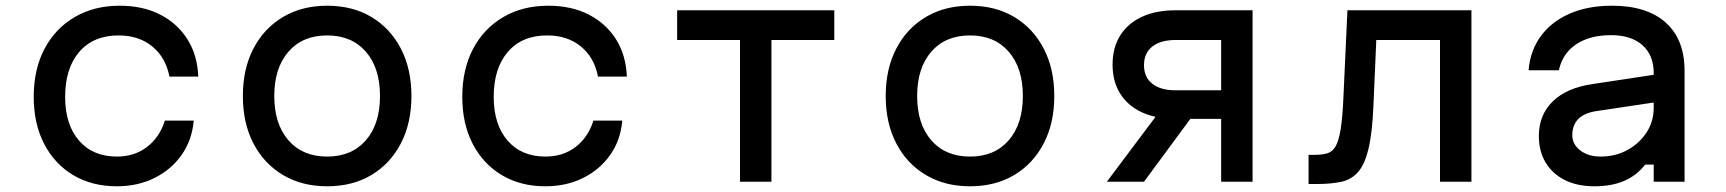

<svg xmlns="http://www.w3.org/2000/svg" viewBox="-20 -636 6040 672"><path d="M389 16Q302 16 236.5 -23Q171 -62 134.5 -132.5Q98 -203 98 -297Q98 -393 135.5 -464.5Q173 -536 241 -576Q309 -616 399 -616Q480 -616 540.5 -585Q601 -554 636 -498.5Q671 -443 674 -368H573Q560 -435 513 -473.5Q466 -512 395 -512Q307 -512 257.5 -454.5Q208 -397 208 -297Q208 -200 256.5 -144Q305 -88 389 -88Q451 -88 495 -122Q539 -156 557 -214H658Q652 -145 615.5 -93.5Q579 -42 520.5 -13Q462 16 389 16Z M1125 16Q1037 16 970.5 -23.5Q904 -63 867 -134Q830 -205 830 -300Q830 -395 867 -466Q904 -537 970.5 -576.5Q1037 -616 1125 -616Q1214 -616 1280 -576.5Q1346 -537 1383 -466Q1420 -395 1420 -300Q1420 -205 1383 -134Q1346 -63 1280 -23.5Q1214 16 1125 16ZM1125 -88Q1211 -88 1260.5 -145Q1310 -202 1310 -300Q1310 -398 1260.5 -455Q1211 -512 1125 -512Q1039 -512 989.5 -455Q940 -398 940 -300Q940 -202 989.5 -145Q1039 -88 1125 -88Z M1889 16Q1802 16 1736.5 -23Q1671 -62 1634.5 -132.5Q1598 -203 1598 -297Q1598 -393 1635.5 -464.5Q1673 -536 1741 -576Q1809 -616 1899 -616Q1980 -616 2040.5 -585Q2101 -554 2136 -498.5Q2171 -443 2174 -368H2073Q2060 -435 2013 -473.5Q1966 -512 1895 -512Q1807 -512 1757.5 -454.5Q1708 -397 1708 -297Q1708 -200 1756.5 -144Q1805 -88 1889 -88Q1951 -88 1995 -122Q2039 -156 2057 -214H2158Q2152 -145 2115.5 -93.5Q2079 -42 2020.5 -13Q1962 16 1889 16Z M2570 0V-496H2350V-600H2900V-496H2680V0Z M3375 16Q3287 16 3220.5 -23.5Q3154 -63 3117 -134Q3080 -205 3080 -300Q3080 -395 3117 -466Q3154 -537 3220.5 -576.5Q3287 -616 3375 -616Q3464 -616 3530 -576.5Q3596 -537 3633 -466Q3670 -395 3670 -300Q3670 -205 3633 -134Q3596 -63 3530 -23.5Q3464 16 3375 16ZM3375 -88Q3461 -88 3510.5 -145Q3560 -202 3560 -300Q3560 -398 3510.5 -455Q3461 -512 3375 -512Q3289 -512 3239.5 -455Q3190 -398 3190 -300Q3190 -202 3239.5 -145Q3289 -88 3375 -88Z M4254 0V-220H4094Q4026 -220 3976.5 -243Q3927 -266 3900.5 -308.5Q3874 -351 3874 -410Q3874 -469 3900.5 -511.5Q3927 -554 3976.5 -577Q4026 -600 4094 -600H4364V0ZM3854 0 4034 -240H4161L3984 0ZM4094 -320H4254V-496H4094Q4042 -496 4013 -473Q3984 -450 3984 -408Q3984 -366 4013 -343Q4042 -320 4094 -320Z M4560 8V-94H4580Q4608 -94 4626 -99.5Q4644 -105 4655 -124.5Q4666 -144 4672.5 -185Q4679 -226 4682 -296L4696 -600H5130V0H5020V-496H4797L4787 -266Q4783 -170 4769.5 -114.5Q4756 -59 4732.5 -33Q4709 -7 4673.5 0.5Q4638 8 4590 8Z M5780 -376V-279L5566 -247Q5523 -240 5503 -218.5Q5483 -197 5483 -163Q5483 -131 5511 -109.5Q5539 -88 5582 -88Q5634 -88 5676 -111Q5718 -134 5743 -172.5Q5768 -211 5768 -259V-380Q5768 -443 5728.5 -478Q5689 -513 5618 -513Q5569 -513 5531 -498.5Q5493 -484 5469 -457Q5445 -430 5436 -390H5330Q5336 -460 5373.5 -510.5Q5411 -561 5474.5 -588.5Q5538 -616 5622 -616Q5744 -616 5810 -557Q5876 -498 5876 -388V0H5768V-60H5738Q5710 -23 5666 -3.5Q5622 16 5560 16Q5500 16 5456.5 -6Q5413 -28 5389.5 -67.5Q5366 -107 5366 -160Q5366 -234 5415 -281.5Q5464 -329 5555 -342Z"/></svg>

Font: Martian Mono SemiExpanded
Style: Regular
Weight: 400
Width: 6
Monospace: yes
Designer: Roman Shamin
Foundry: Evil Martians
Version: Version 1.000